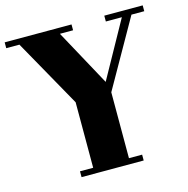

<svg xmlns="http://www.w3.org/2000/svg" viewBox="-111 -817 966 985"><g transform="rotate(-15 371.5 -324.0)"><path d="M462 -320V30H532V61H202V30H272V-318L70 -678H0V-709H355V-678H285L448 -379L614 -678H529V-709H733V-678H665Z"/></g></svg>

Font: Cafe24 ClassicType
Style: Regular
Weight: 400
Designer: Cafe24 thkim, hmlim, mnelim & 4IR
Foundry: Cafe24
Version: Version 1.000